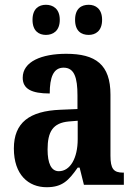

<svg xmlns="http://www.w3.org/2000/svg" viewBox="-20 -773 566 803"><path d="M351 -627C379 -627 407 -643 407 -690C407 -737 379 -753 351 -753C320 -753 294 -737 294 -690C294 -643 320 -627 351 -627ZM172 -627C201 -627 230 -643 230 -690C230 -737 201 -753 172 -753C143 -753 116 -737 116 -690C116 -643 143 -627 172 -627ZM175 10C241 10 267 -18 305 -72H313L331 0H498V-51H495C455 -51 442 -67 442 -122V-377C442 -503 380 -548 257 -548C155 -548 75 -516 75 -448C75 -401 112 -382 188 -382C188 -449 203 -490 246 -490C291 -490 304 -448 304 -374V-317L233 -314C103 -309 38 -260 38 -152C38 -42 99 10 175 10ZM226 -57C194 -57 179 -90 179 -148C179 -222 201 -259 268 -265L305 -268V-191C305 -112 274 -57 226 -57Z"/></svg>

Font: Noto Serif Devanagari Condensed
Style: Bold
Weight: 700
Width: 3
Designer: Universal Thirst, Indian Type Foundry and the Monotype Design Team
Foundry: Monotype Imaging Inc.
Version: Version 2.004